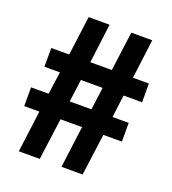

<svg xmlns="http://www.w3.org/2000/svg" viewBox="-127 -787 793 884"><g transform="rotate(20 269.0 -345.0)"><path d="M430.7 -406.2 417 -295.9H496.1V-204.1H405.3L377.9 0H274.4L300.8 -204.1H195.3L168 0H65.4L91.8 -204.1H17.6V-295.9H103.5L119.1 -406.2H43V-498H130.9L156.2 -690.4H258.8L234.4 -498H339.8L365.2 -690.4H467.8L443.4 -498H521.5V-406.2ZM328.1 -406.2H221.7L207 -295.9H313.5Z"/></g></svg>

Font: Dinish
Style: Bold
Weight: 700
Designer: Bert Driehuis
Foundry: Playbeing
Version: Version 3.006; git-39231f3c-release